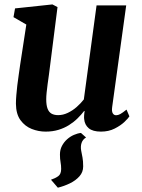

<svg xmlns="http://www.w3.org/2000/svg" viewBox="-20 -585 640 868"><path d="M346 16 369 36.5Q354 45.5 348.8 61Q343.5 76.5 347 96Q350 112 353 127.2Q356 142.5 356 167.5Q356 193 339.2 212Q322.5 231 296.2 243.8Q270 256.5 241.5 263.5L210.5 227.5Q230 221 243.2 211.5Q256.5 202 256.5 178.5Q256.5 163 253.8 148.2Q251 133.5 251 113.5Q251 92 260 74.8Q269 57.5 283.2 44.8Q297.5 32 314.2 24.8Q331 17.5 346 16ZM186 10Q154 10 123.5 -2Q93 -14 72.8 -41.5Q52.5 -69 52 -116Q52 -133.5 53.8 -154.5Q55.5 -175.5 58.2 -198.8Q61 -222 64.5 -245.8Q68 -269.5 71 -291.5L99 -474L41 -507.5L48 -547L217 -565L240 -553L206.5 -289Q204 -267.5 201 -245.8Q198 -224 195.2 -204Q192.5 -184 190.8 -166.8Q189 -149.5 189 -136.5Q189 -109.5 195 -93.8Q201 -78 213 -71.2Q225 -64.5 243 -64.5Q265 -64.5 286.5 -74.8Q308 -85 326.5 -101.2Q345 -117.5 359 -135.5L416.5 -560.5H550.5L487 -100.5Q484.5 -81.5 489.8 -72.8Q495 -64 505 -64Q514 -64 524 -69.5Q534 -75 552 -89.5L565 -59Q560 -50.5 542.8 -34Q525.5 -17.5 498.5 -3.8Q471.5 10 436.5 10Q399.5 10 381.2 -5.2Q363 -20.5 360.5 -46.5Q360 -49 360 -53.2Q360 -57.5 360.2 -62.5Q360.5 -67.5 361.2 -72.8Q362 -78 362.5 -82.5L360.5 -83.5Q347.5 -66.5 330.5 -49.8Q313.5 -33 292 -19.5Q270.5 -6 244.2 2Q218 10 186 10Z"/></svg>

Font: Merriweather 24pt
Style: Bold Italic
Weight: 700
Italic angle: -7.8°
Designer: Eben Sorkin
Foundry: Eben Sorkin
Version: Version 2.101